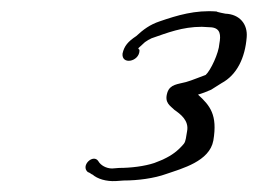

<svg xmlns="http://www.w3.org/2000/svg" viewBox="-20 -642 471 351"><path d="M342 -469C349 -471 357 -474 366 -478C367 -479 384 -489 385 -490C413 -505 428 -536 431 -574C433 -598 418 -616 392 -617C392 -617 376 -620 376 -621C337 -624 304 -614 272 -603C254 -597 242 -588 229 -576C214 -566 207 -558 204 -544C202 -523 234 -529 235 -549C235 -549 235 -552 234 -552C233 -552 233 -553 233 -554L245 -565C249 -568 253 -570 257 -572C286 -582 313 -593 349 -593L367 -592C383 -590 384 -578 381 -562C380 -545 365 -513 356 -505C347 -502 331 -495 320 -492C305 -488 291 -488 286 -473C280 -454 291 -449 299 -441C309 -434 326 -422 322 -402C320 -392 320 -384 316 -379C305 -366 294 -358 279 -351C280 -351 262 -344 262 -344C244 -338 219 -335 198 -335C198 -335 186 -334 185 -334C174 -334 164 -340 160 -347C151 -362 126 -339 141 -327C142 -328 149 -322 149 -323C158 -315 174 -310 192 -311L206 -312C232 -312 262 -316 284 -324C313 -334 363 -347 370 -385C378 -432 364 -449 342 -469Z"/></svg>

Font: Photofail
Style: It
Weight: 400
Foundry: Cannot Into Space Fonts
Version: Version 0.97